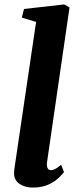

<svg xmlns="http://www.w3.org/2000/svg" viewBox="-20 -837 352 867"><path d="M192.5 -105.5Q190 -88.5 194.5 -78.5Q199 -68.5 210 -68.5Q218 -68.5 227.5 -73Q237 -77.5 256 -93L269 -60Q264 -53 247.2 -36Q230.5 -19 200.8 -4.5Q171 10 127 10Q108 10 88.5 3.5Q69 -3 56.2 -17.2Q43.5 -31.5 43.5 -55Q43.5 -61 44.2 -68Q45 -75 46 -81.8Q47 -88.5 47.5 -92L143 -738L78.5 -757.5L88.5 -796.5L270 -817L294 -803.5Z"/></svg>

Font: Merriweather Light 18pt ExtraBold
Style: Italic
Weight: 800
Italic angle: -7.8°
Version: Version 2.101